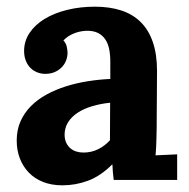

<svg xmlns="http://www.w3.org/2000/svg" viewBox="-20 -536 564 572"><path d="M308.1 -230Q279.8 -227.1 254.9 -219.7Q230 -212.4 211.7 -200.4Q193.4 -188.5 182.9 -171.9Q172.4 -155.3 172.4 -133.8Q172.9 -119.6 177.7 -109.9Q182.6 -100.1 190.2 -93.8Q197.8 -87.4 207.8 -84.5Q217.8 -81.5 228.5 -81.5Q252 -81.5 272 -91.3Q292 -101.1 307.6 -118.2ZM51.8 -384.3Q51.8 -413.6 68.1 -438Q84.5 -462.4 113 -479.7Q141.6 -497.1 180.2 -506.6Q218.8 -516.1 262.7 -516.1Q306.6 -516.1 341.1 -504.9Q375.5 -493.7 399.2 -470.2Q422.9 -446.8 435.3 -410.6Q447.8 -374.5 447.8 -324.7Q447.8 -299.3 447.5 -280Q447.3 -260.7 447.3 -242.9Q447.3 -225.1 447 -205.6Q446.8 -186 446.8 -160.6Q446.8 -153.3 446.5 -143.1Q446.3 -132.8 446 -121.1Q445.8 -109.4 445.1 -96.9Q444.3 -84.5 443.4 -73.2L507.8 -76.2V0H318.8Q316.9 -14.2 316.2 -23.7Q315.4 -33.2 314.9 -45.9H314Q279.8 -11.7 242.7 2.2Q205.6 16.1 166 16.1Q133.8 16.1 108.4 6.1Q83 -3.9 65.7 -22Q48.3 -40 39.1 -64.2Q29.8 -88.4 29.8 -117.2Q29.8 -148.9 41 -174.3Q52.2 -199.7 72 -219.7Q91.8 -239.7 118.7 -254.4Q145.5 -269 176.5 -278.8Q207.5 -288.6 241.2 -293.9Q274.9 -299.3 308.6 -300.8V-353Q308.6 -373 305.2 -389.9Q301.8 -406.7 293.5 -418.9Q285.2 -431.2 271.5 -438Q257.8 -444.8 237.3 -444.3Q216.8 -443.4 199.2 -436Q181.6 -428.7 168.9 -415.5Q176.8 -407.2 179 -396.5Q181.2 -385.7 181.2 -378.4Q181.2 -367.7 177.2 -356.7Q173.3 -345.7 165 -336.7Q156.7 -327.6 144 -321.8Q131.3 -315.9 113.8 -315.9Q99.1 -316.4 87.4 -322Q75.7 -327.6 67.9 -336.7Q60.1 -345.7 55.9 -357.9Q51.8 -370.1 51.8 -384.3Z"/></svg>

Font: DimaFred
Style: Bold
Weight: 800
Designer: R.Balvardi
Foundry: R.Balvardi (r.balvardi@gmail.com)
Version: Version 1.00;August 2, 2018;FontCreator 11.5.0.2427 64-bit